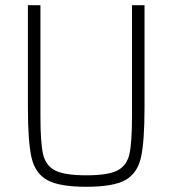

<svg xmlns="http://www.w3.org/2000/svg" viewBox="-20 -708 662 736"><path d="M87 -296V-688H135V-264Q135 -162 145 -117.5Q155 -73 191.5 -54.5Q228 -36 311 -36Q394 -36 430 -54.5Q466 -73 476 -117Q486 -161 486 -264V-688H534V-296Q534 -163 520 -103Q506 -43 460 -17.5Q414 8 311 8Q208 8 161.5 -17.5Q115 -43 101 -103.5Q87 -164 87 -296Z"/></svg>

Font: Saira Semi Condensed ExtraLight
Style: Regular
Weight: 200
Width: 4
Designer: Hector Gatti with collaboration of the Omnibus-Type team
Foundry: Omnibus-Type
Version: Version 1.001; ttfautohint (v1.8)